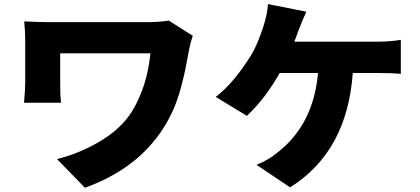

<svg xmlns="http://www.w3.org/2000/svg" viewBox="-20 -846 2040 933"><path d="M799.8 -746.1 917 -671.9Q906.2 -643.6 896.5 -592.8Q885.7 -535.2 880.4 -507.8Q875 -480.5 859.9 -422.9Q844.7 -365.2 823.2 -315.9Q801.8 -266.6 773.4 -222.7Q647.5 -25.4 392.6 66.4L256.8 -73.2Q363.3 -98.6 465.8 -159.2Q568.4 -219.7 622.1 -305.7Q695.3 -426.8 710.9 -586.9H272.5V-439.5Q272.5 -381.8 276.4 -346.7H96.7Q102.5 -415 102.5 -439.5V-649.4Q102.5 -693.4 97.7 -742.2Q166 -738.3 228.5 -738.3H686.5Q756.8 -738.3 799.8 -746.1Z M1410.2 -643.6H1818.4Q1875 -643.6 1927.7 -652.3V-487.3Q1886.7 -491.2 1818.4 -491.2H1694.3Q1667 -109.4 1389.6 64.5L1226.6 -44.9Q1290 -71.3 1329.1 -105.5Q1502.9 -240.2 1525.4 -491.2H1338.9Q1267.6 -364.3 1179.7 -283.2L1028.3 -375Q1114.3 -440.4 1199.2 -576.2Q1228.5 -623 1257.8 -710.9Q1279.3 -776.4 1282.2 -826.2L1468.8 -789.1Q1451.2 -752 1431.6 -701.2Q1428.7 -692.4 1421.4 -672.9Q1414.1 -653.3 1410.2 -643.6Z"/></svg>

Font: Gen Shin Gothic Monospace Heavy
Style: Bold
Weight: 800
Designer: [Source Han Sans]
Ryoko NISHIZUKA  (kana & ideographs); Paul D. Hunt (Latin, Greek & Cyrillic); Wenlong ZHANG  (bopomofo
Version: Version 1.002.20150607